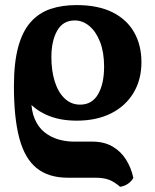

<svg xmlns="http://www.w3.org/2000/svg" viewBox="-20 -487 612 756"><path d="M453 248.5Q428.2 227.4 407.2 220.1Q386.3 212.8 354.8 212.8H247.7Q171.5 212.8 124.6 175.2Q77.7 137.6 56.3 58Q34.8 -21.7 34.8 -147.3Q34.8 -240.4 51.8 -302.4Q68.8 -364.4 101.2 -400.5Q133.5 -436.5 178.9 -451.8Q224.4 -467 281.1 -467Q366.2 -467 423 -438.6Q479.8 -410.1 508.3 -359.5Q536.9 -308.9 536.9 -242.1Q536.9 -173 505.5 -121.1Q474.2 -69.2 417.1 -40.5Q360.1 -11.9 281.7 -11.9Q212.3 -11.9 160.9 -35.7Q109.4 -59.6 79.2 -101.9L102.8 -98.5Q102.8 -51.3 116.7 -18.8Q130.5 13.7 154.6 33.2Q178.7 52.7 208.9 61.7Q239 70.6 271.2 70.6H343.1Q390 70.6 423 89.8Q456 109 476.3 141.5Q496.7 173.9 505 213.5Q497.9 226.7 484.1 236.4Q470.3 246 453 248.5ZM295.4 -75Q342.4 -75 366.1 -115.9Q389.9 -156.8 389.9 -224.8Q389.9 -281.1 374 -321.9Q358.1 -362.7 331.8 -384.6Q305.5 -406.5 274.3 -406.5Q227.8 -406.5 205 -366Q182.3 -325.5 182.3 -262Q182.3 -208.6 195.6 -166.1Q209 -123.5 234.6 -99.3Q260.1 -75 295.4 -75Z"/></svg>

Font: Vollkorn
Style: Regular
Weight: 400
Designer: Friedrich Althausen
Foundry: Friedrich Althausen
Version: Version 5.001